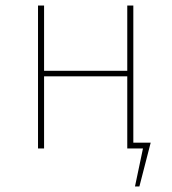

<svg xmlns="http://www.w3.org/2000/svg" viewBox="-20 -539 623 697"><path d="M464 -21H527L486 138H470L499 0H442V-262H140V0H118V-519H140V-282H442V-519H464Z"/></svg>

Font: FiraGO Thin
Style: Regular
Weight: 100
Designer: bBox Type
Foundry: bBox Type GmbH
Version: Version 1.001;PS 001.001;hotconv 1.0.88;makeotf.lib2.5.64775